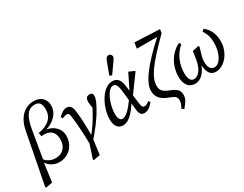

<svg xmlns="http://www.w3.org/2000/svg" viewBox="-95 -1381 2794 2195"><g transform="rotate(-30 1302.5 -283.5)"><path d="M28.8 188.2 113.3 173.1 148.3 -86.6 154.3 -97.6 216.5 -465.6C245.4 -637.8 298.8 -699.4 385.2 -699.4C444.7 -699.4 469.7 -663.6 469.7 -592.7C469.7 -483.9 401.3 -418.1 263.9 -393.9L272.9 -346.5C370.5 -361.1 442.7 -320.2 442.7 -207C442.7 -112.3 382 -47.6 293.2 -47.6C224.6 -47.6 168.9 -78.3 136.2 -139.2L122.1 -120.1C151.9 -33.9 225.9 13.1 304.1 13.1C427.3 13.1 522.5 -78.9 522.5 -211C522.5 -311.2 443.7 -377.3 344.6 -388.1L345.8 -381C467.7 -415.6 545.3 -496.3 545.3 -598.1C545.3 -676.6 493.7 -739.6 395.1 -739.6C279.3 -739.6 180.5 -659.6 148.5 -491.3L78.6 -129L18.6 180.1L28.8 188.2Z M707.9 9.4 740.1 9.1C829.4 -82.2 922.2 -206 978.1 -309.8C1014 -376.6 1028 -412.5 1028 -446.5C1028 -459 1026 -468.1 1022.9 -474.3C1016.7 -479.4 1003.6 -487.4 984.6 -487.4C952.2 -487.4 930.8 -466.2 930.8 -416.1C930.8 -405.7 932.9 -390.3 935 -376.9L947.1 -306.5L955.9 -368.2C949.9 -354.2 944.8 -344.2 934.9 -325.3C885.8 -234.1 836.9 -148.2 759 -58.2L773.3 -58.4C773.3 -182.1 771.2 -311.6 756.2 -407.8C747.2 -463.1 723.2 -487.3 683.8 -487.3C647.6 -487.3 625.1 -473 572.9 -427.7L586 -402.4C613.7 -412.4 628.7 -418.3 646.6 -418.3C667.5 -418.3 677.4 -409.4 682.4 -370.7C696.5 -263.3 703.8 -151 707.9 9.4ZM657.9 188.2 742.4 173.1 769.4 -31.4 711.9 -17.2 647.7 180.1 657.9 188.2Z M1145.4 13.1C1207.9 13.1 1279.9 -33.7 1377.3 -200.6L1364.2 -232.6C1282.9 -111.7 1222.2 -55.8 1176.4 -55.8C1144.6 -55.8 1126.6 -86.5 1126.6 -153.4C1126.6 -257.1 1190.6 -439.6 1270.8 -439.6C1303.5 -439.6 1322.3 -413 1331.2 -331L1359.9 -76.4C1366.8 -12.1 1385.2 13.1 1428.6 13.1C1468.9 13.1 1508.3 -13.1 1547.4 -62.4L1531.2 -85.6C1507.2 -65.5 1487.4 -54.6 1469.5 -54.6C1441.7 -54.6 1432.7 -66.6 1425.6 -124.6L1409.6 -250L1406.6 -272.1L1395.6 -361C1383.6 -454.9 1345.5 -487.3 1285.8 -487.3C1148.6 -487.3 1044 -272.3 1044 -122.4C1044 -35.2 1080.2 13.1 1145.4 13.1ZM1399.7 -211.1 1573.9 -449.7V-457.8L1501 -490.2L1392.9 -270.8L1399.7 -211.1ZM1290.7 -560.1 1319.9 -544.9C1350.9 -588.7 1382.9 -633.4 1413.9 -677.2C1431.2 -701.4 1437.4 -711.8 1437.4 -730C1437.4 -749.4 1422.1 -766.6 1397.8 -766.6C1380.5 -766.6 1365.2 -757.3 1354.1 -727.6C1333.3 -671.8 1311.5 -615.9 1290.7 -560.1Z M1814.6 181 1842.7 200.2C1895.6 140.2 1917.1 102.5 1917.1 56.2C1917.1 -5.1 1889 -36 1801.9 -69.1C1723.1 -100.1 1700.3 -128.9 1700.3 -186.6C1700.3 -289.1 1772.4 -405.6 2051 -679.7L2059.1 -729.7L1730.5 -744.8L1717.3 -668.4H2019.4L2018.3 -697.7C1715.1 -428.2 1615.7 -268.8 1615.7 -170.9C1615.7 -88.1 1658.5 -36 1760.5 0.9C1834.6 27.9 1846.6 44.9 1846.6 88.9C1846.6 120 1832.7 151.9 1814.6 181Z M2098.6 13C2176.9 13 2234.7 -56.5 2268.8 -148.6L2262.7 -147.6C2263.5 -37.2 2303.6 13.1 2371.1 13.1C2488.6 13.1 2591.9 -120.7 2591.9 -261.2C2591.9 -369.1 2553.3 -434.6 2492.3 -484.3L2465.2 -462.1C2502.2 -403.2 2516.3 -360.9 2516.3 -285.1C2516.3 -153.1 2454.6 -39.6 2383.9 -39.6C2335.3 -39.6 2308.6 -77.1 2308.6 -155.1C2308.6 -174.3 2311.7 -197.6 2317.8 -220.2L2349.8 -332.7L2340.7 -343.7L2259.2 -325.6L2242 -216.4C2226.1 -117.8 2177.5 -39.6 2111.1 -39.6C2071.2 -39.6 2046.5 -75.3 2046.5 -153.8C2046.5 -267.2 2090.8 -381.2 2184.8 -460.1L2166.7 -484.3C2042.6 -423.6 1968.8 -291.6 1968.8 -151.2C1968.8 -49.1 2015.2 13 2098.6 13Z"/></g></svg>

Font: Source Serif Variable
Style: Italic
Weight: 389
Italic angle: -12°
Designer: Frank Grießhammer
Foundry: Adobe Systems Incorporated
Version: Version 3.001;hotconv 1.0.111;makeotfexe 2.5.65597